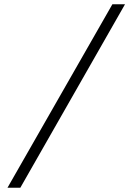

<svg xmlns="http://www.w3.org/2000/svg" viewBox="-20 -706 640 897"><path d="M505 -686H564L75 171H15Z"/></svg>

Font: Chivo Thin
Style: Regular
Weight: 100
Designer: Hector Gatti
Foundry: Omnibus-Type
Version: Version 1.007